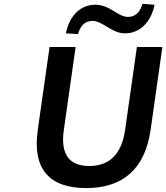

<svg xmlns="http://www.w3.org/2000/svg" viewBox="-20 -962 860 993"><path d="M425.3 10.7C616.7 10.7 730 -89.4 758.8 -289.6L819.8 -718.8H688L627 -290C608.9 -164.6 546.4 -103.5 441.4 -103.5C337.4 -103.5 292 -164.6 310.1 -290L371.1 -718.8H236.3L175.3 -289.6C146.5 -89.4 233.9 10.7 425.3 10.7ZM383.3 -785.6C395.5 -830.1 420.4 -854 459 -854C480 -854 497.6 -844.7 527.3 -827.1C566.4 -803.2 592.3 -789.6 627.9 -789.6C701.2 -789.6 761.2 -845.7 779.3 -937.5L716.8 -942.4C704.6 -898.9 679.7 -874.5 641.6 -874.5C621.6 -874.5 602.1 -883.3 570.8 -903.3C534.7 -926.3 505.9 -937.5 472.7 -937.5C398.9 -937.5 339.4 -883.8 320.8 -789.6Z"/></svg>

Font: Winston SemiBold
Style: Italic
Weight: 600
Italic angle: -8.13011°
Designer: Vernon Adams, Kim Jin-seong, David Berlow, Cristiano Sobral
Foundry: The Winston Project Authors
Version: Version 3.004